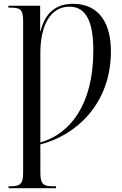

<svg xmlns="http://www.w3.org/2000/svg" viewBox="-20 -744 640 1004"><path d="M25 240H273V230H257C208 230 191 220 191 159V11C372 -34 560 -196 560 -476C560 -616 503 -724 362 -724C270 -724 216 -675 192 -581H190V-714H24V-704H34C85 -704 101 -695 101 -635V159C101 220 84 230 34 230H25ZM191 1V-466C191 -609 242 -709 343 -709C432 -709 468 -628 468 -479C468 -197 347 -44 191 1Z"/></svg>

Font: Noto Serif Display Condensed
Style: Regular
Weight: 400
Width: 3
Designer: Monotype Design Team
Foundry: Monotype Imaging Inc.
Version: Version 2.009